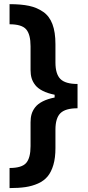

<svg xmlns="http://www.w3.org/2000/svg" viewBox="-20 -768 433 942"><path d="M26.9 -747.6Q83.5 -747.6 122.6 -739.3Q161.6 -731 192.1 -709.7Q222.7 -688.5 237.3 -649.4Q252 -610.4 252 -551.3V-461.4Q252 -404.8 276.4 -380.4Q300.8 -356 360.4 -356V-236.8Q300.8 -236.8 276.4 -212.6Q252 -188.5 252 -131.8V-41Q252 6.3 241.9 40.8Q231.9 75.2 213.9 97.2Q195.8 119.1 167 132.1Q138.2 145 105 149.9Q71.8 154.8 26.9 154.8V56.2Q86.9 56.2 108.4 31.5Q129.9 6.8 129.9 -51.3V-168Q129.9 -190.4 135 -208Q140.1 -225.6 152.8 -241.9Q165.5 -258.3 189.5 -270.5Q213.4 -282.7 248 -289.6V-303.2Q213.4 -310.1 189.5 -322.3Q165.5 -334.5 152.8 -350.8Q140.1 -367.2 135 -384.8Q129.9 -402.3 129.9 -424.8V-541Q129.9 -599.1 108.4 -624Q86.9 -648.9 26.9 -648.9Z"/></svg>

Font: Interop SemBd
Style: Regular
Weight: 600
Designer: Rasmus Andersson, Google, Jang Haemin
Foundry: jhaemin
Version: Version 1.007